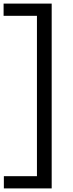

<svg xmlns="http://www.w3.org/2000/svg" viewBox="-38 -828 408 1068"><path d="M-16.5 220V152H167.5V-740H-18V-808H249.5V220Z"/></svg>

Font: Encode Sans Semi Expanded
Style: Regular
Weight: 400
Width: 6
Designer: Multiple Designers
Foundry: Impallari Type
Version: Version 2.000